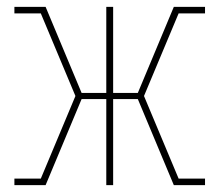

<svg xmlns="http://www.w3.org/2000/svg" viewBox="-20 -540 640 560"><path d="M22 0V-19H99L200 -260L99 -501H22V-520H113L218 -269H290V-520H310V-269H382L487 -520H578V-501H501L400 -260L501 -19H578V0H487L382 -251H310V0H290V-251H218L113 0Z"/></svg>

Font: Iosevka HT Thin Extended
Style: Regular
Weight: 100
Width: 7
Monospace: yes
Designer: Belleve Invis
Foundry: Belleve Invis
Version: Version 32.3.0; ttfautohint (v1.8.4)